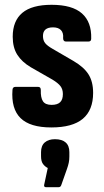

<svg xmlns="http://www.w3.org/2000/svg" viewBox="-20 -523 435 800"><path d="M194 8Q105 8 65.5 -31Q26 -70 32 -149Q33 -161 44 -161H139Q150 -161 150 -148Q149 -116 159 -101Q169 -86 195 -86Q219 -86 230.5 -97Q242 -108 242 -131Q242 -151 232 -164Q222 -177 199 -191L108 -243Q71 -265 52 -295Q33 -325 33 -370Q33 -436 73 -469.5Q113 -503 195 -503Q281 -503 321.5 -467Q362 -431 360 -362Q360 -350 349 -350H254Q249 -350 246 -353.5Q243 -357 243 -364Q245 -386 234 -397.5Q223 -409 201 -409Q180 -409 169.5 -400Q159 -391 159 -373Q159 -355 168 -343.5Q177 -332 200 -319L286 -269Q329 -244 348.5 -213.5Q368 -183 368 -136Q368 -64 325 -28Q282 8 194 8ZM172 257Q162 257 164 247L179 177Q167 171 159 160Q151 149 151 128V111Q151 84 166.5 70.5Q182 57 209 57Q238 57 253.5 70.5Q269 84 269 111V129Q269 143 266.5 155Q264 167 259 181L235 249Q232 257 224 257Z"/></svg>

Font: Sofia Sans Condensed ExtraBold
Style: Regular
Weight: 800
Designer: Botio Nikoltchev, Ani Petrova
Foundry: lettersoup
Version: Version 4.101